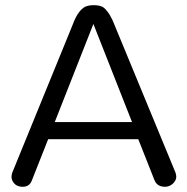

<svg xmlns="http://www.w3.org/2000/svg" viewBox="-20 -716 718 736"><path d="M653.2 -53.2Q655.7 -44.3 655.7 -37.3Q655.7 -30.4 651.3 -22.8Q646.8 -15.2 640.5 -10.1Q627.8 0 612.7 0Q582.3 0 572.2 -25.3L510.1 -182.3H164.6L102.5 -25.3Q93.7 0 67.1 0Q39.2 0 27.8 -22.8Q24.1 -30.4 24.1 -37.3Q24.1 -44.3 26.6 -53.2L258.2 -620.3Q282.3 -686.1 316.5 -693.7Q326.6 -696.2 339.2 -696.2Q365.8 -696.2 378.5 -686.1Q402.5 -664.6 419 -620.3ZM189.9 -248.1H486.1L338 -624.1Z"/></svg>

Font: Mandali
Style: Regular
Weight: 400
Designer: Purushoth Kumar Guthula
Foundry: Silikandhra, Hyderabad
Version: Version 1.0.5; ttfautohint (v1.2.25-373a) -l 7 -r 28 -G 50 -